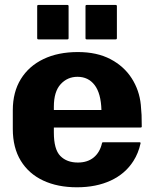

<svg xmlns="http://www.w3.org/2000/svg" viewBox="-20 -758 632 795"><path d="M562 -164.5Q553 -123.5 532.5 -91.5Q499 -38.5 438.8 -10.5Q378.5 17.5 298.5 17.5Q218.5 17.5 158.8 -10.5Q99 -38.5 66 -92.5Q33 -146.5 33 -224V-301.5Q33 -376.5 66.2 -430.5Q99.5 -484.5 160 -513.5Q220.5 -542.5 302.5 -542.5Q381.5 -542.5 437.5 -513Q493.5 -483.5 525.2 -434Q557 -384.5 563 -324.5Q565.5 -298 566.2 -281.8Q567 -265.5 567 -234Q567 -230 562 -230H203V-209Q203 -139.5 229.8 -112.2Q256.5 -85 302.5 -85Q342.5 -85 368.2 -106.2Q394 -127.5 402.5 -166Q403 -169 408 -169H558Q562.5 -169 562 -164.5ZM301 -440Q259 -440 231 -409.2Q203 -378.5 203 -316.5V-302.5H400Q398 -371.5 371.8 -405.8Q345.5 -440 301 -440ZM259 -595H139Q134 -595 134 -600V-732.5Q134 -737.5 139 -737.5H259Q264 -737.5 264 -732.5V-600Q264 -595 259 -595ZM459 -595H339Q334 -595 334 -600V-732.5Q334 -737.5 339 -737.5H459Q464 -737.5 464 -732.5V-600Q464 -595 459 -595Z"/></svg>

Font: MFEK Sans
Style: Bold
Weight: 700
Designer: Owen Earl
Foundry: indestructible type*
Version: Version 0.001; ttfautohint (v1.8.4.7-5d5b)